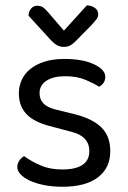

<svg xmlns="http://www.w3.org/2000/svg" viewBox="-20 -700 487 733"><path d="M401 -123Q401 -59 354 -23Q307 13 218 13Q180 13 148 6.5Q116 0 93.5 -10.5Q71 -21 58.5 -34.5Q46 -48 46 -62Q46 -74 52.5 -85Q59 -96 72 -104Q99 -84 135 -68.5Q171 -53 217 -53Q321 -53 321 -123Q321 -180 252 -197L169 -219Q108 -235 80 -265.5Q52 -296 52 -344Q52 -370 62.5 -394Q73 -418 95 -436Q117 -454 149.5 -464.5Q182 -475 226 -475Q296 -475 339 -454.5Q382 -434 382 -407Q382 -394 375.5 -384Q369 -374 358 -369Q340 -381 307 -395Q274 -409 229 -409Q184 -409 157.5 -392Q131 -375 131 -344Q131 -321 146 -305Q161 -289 196 -281L265 -264Q333 -247 367 -213.5Q401 -180 401 -123ZM224 -583 312 -680Q332 -678 343.5 -669Q355 -660 355 -646Q355 -635 348 -626Q341 -617 330 -605L267 -541Q257 -531 247 -526Q237 -521 223 -521Q209 -521 197.5 -527.5Q186 -534 174 -547L89 -640Q89 -655 98 -666.5Q107 -678 122 -678Q135 -678 143.5 -672.5Q152 -667 163 -654Z"/></svg>

Font: Baloo Chettan 2
Style: Regular
Weight: 400
Designer: Maithili Shingre, Unnati Kotecha and Ek Type
Foundry: Ek Type
Version: Version 1.640;hotconv 1.0.111;makeotfexe 2.5.65597; ttfautoh